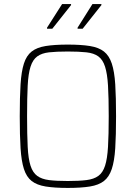

<svg xmlns="http://www.w3.org/2000/svg" viewBox="-20 -915 666 943"><path d="M313 8Q248 8 204.5 1Q161 -6 135.5 -26Q110 -46 97.5 -85Q85 -124 81 -187Q77 -250 77 -344Q77 -438 81 -501Q85 -564 97.5 -603Q110 -642 135.5 -662Q161 -682 204.5 -689Q248 -696 313 -696Q378 -696 421.5 -689Q465 -682 490.5 -662Q516 -642 529 -603Q542 -564 546 -501Q550 -438 550 -344Q550 -250 546 -187Q542 -124 529 -85Q516 -46 490.5 -26Q465 -6 421.5 1Q378 8 313 8ZM313 -26Q368 -26 404.5 -30.5Q441 -35 463 -51Q485 -67 496 -101Q507 -135 510.5 -194Q514 -253 514 -344Q514 -436 510.5 -494.5Q507 -553 496 -587.5Q485 -622 463 -638Q441 -654 404.5 -658Q368 -662 313 -662Q257 -662 221 -658Q185 -654 163 -638Q141 -622 130 -587.5Q119 -553 116 -494.5Q113 -436 113 -344Q113 -253 116 -194Q119 -135 130 -101Q141 -67 163 -51Q185 -35 221 -30.5Q257 -26 313 -26ZM211 -774V-779L285 -895H329V-890L237 -774ZM361 -774V-779L434 -895H478V-890L386 -774Z"/></svg>

Font: Saira SemiCondensed Thin
Style: Regular
Weight: 250
Width: 4
Designer: Hector Gatti with collaboration of the Omnibus-Type team
Foundry: Omnibus-Type
Version: Version 1.101